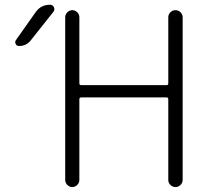

<svg xmlns="http://www.w3.org/2000/svg" viewBox="-20 -796 862 795"><path d="M187.5 -776.4Q198.2 -776.4 203.1 -766.1Q208 -755.9 201.2 -747.1L107.4 -628.9Q88.9 -605.5 58.6 -605.5Q48.8 -605.5 44.9 -614.3Q43 -618.2 43 -621.1Q43 -626 45.9 -629.9L127.9 -746.1Q149.4 -776.4 187.5 -776.4ZM308.6 -724.6V-451.2Q308.6 -443.4 316.4 -443.4H669.9Q676.8 -443.4 676.8 -451.2V-724.6Q676.8 -736.3 685.5 -745.1Q694.3 -753.9 706.5 -753.9Q718.8 -753.9 727.5 -745.1Q736.3 -736.3 736.3 -724.6V-50.8Q736.3 -39.1 727.5 -30.3Q718.8 -21.5 706.5 -21.5Q694.3 -21.5 685.5 -30.3Q676.8 -39.1 676.8 -50.8V-384.8Q676.8 -392.6 669.9 -392.6H316.4Q308.6 -392.6 308.6 -384.8V-50.8Q308.6 -39.1 299.8 -30.3Q291 -21.5 279.3 -21.5Q267.6 -21.5 258.8 -30.3Q250 -39.1 250 -50.8V-724.6Q250 -736.3 258.8 -745.1Q267.6 -753.9 279.3 -753.9Q291 -753.9 299.8 -745.1Q308.6 -736.3 308.6 -724.6Z"/></svg>

Font: Gen Jyuu Gothic Light
Style: Regular
Weight: 200
Designer: [Source Han Sans]
Ryoko NISHIZUKA  (kana & ideographs); Paul D. Hunt (Latin, Greek & Cyrillic); Wenlong ZHANG  (bopomofo
Version: Version 1.002.20150607